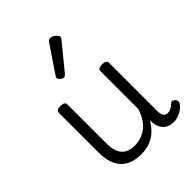

<svg xmlns="http://www.w3.org/2000/svg" viewBox="-237 -969 1119 1119"><g transform="rotate(-45 322.5 -409.5)"><path d="M269 18Q216 18 178 -2Q140 -22 120 -63Q100 -104 100 -166V-492Q100 -504 108.5 -509.5Q117 -515 134 -515Q152 -515 161 -509.5Q170 -504 170 -492V-169Q170 -129 181.5 -101Q193 -73 217.5 -59Q242 -45 278 -45Q307 -45 332.5 -54Q358 -63 379.5 -80Q401 -97 417 -123Q433 -149 443 -182V-493Q443 -504 451.5 -509.5Q460 -515 478 -515Q495 -515 504 -509.5Q513 -504 513 -493V-94Q513 -77 517 -65.5Q521 -54 529.5 -48.5Q538 -43 550 -43Q560 -43 568.5 -46.5Q577 -50 586 -56.5Q595 -63 603 -70Q610 -77 618 -75Q626 -73 634 -64Q639 -58 640.5 -49.5Q642 -41 636 -33Q626 -18 610 -6.5Q594 5 575 12Q556 19 537 19Q515 19 498.5 12.5Q482 6 470.5 -6Q459 -18 452.5 -34.5Q446 -51 445 -72L444 -87Q429 -60 410 -40Q391 -20 368.5 -7Q346 6 320.5 12Q295 18 269 18ZM267 -617Q258 -617 246 -627Q234 -637 234 -645Q234 -648 235 -651Q236 -654 239 -659L352 -826Q356 -832 361 -835Q366 -838 372 -838Q381 -838 392 -832Q403 -826 411.5 -817Q420 -808 420 -801Q420 -795 418 -791.5Q416 -788 410 -781L284 -627Q274 -617 267 -617Z"/></g></svg>

Font: Playwrite US Modern Light
Style: Regular
Weight: 300
Designer: Veronika Burian, José Scaglione
Foundry: TypeTogether
Version: Version 1.003